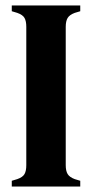

<svg xmlns="http://www.w3.org/2000/svg" viewBox="-20 -681 336 701"><path d="M23 0V-21L43 -27Q63 -34 69.5 -45.5Q76 -57 76 -78V-583Q76 -604 69.5 -615.5Q63 -627 43 -634L23 -640V-661H273V-640L253 -634Q234 -627 227 -615.5Q220 -604 220 -583V-78Q220 -57 227 -45.5Q234 -34 253 -27L273 -21V0Z"/></svg>

Font: DM Serif Text
Style: Regular
Weight: 400
Designer: Colophon Foundry, Frank Grießhammer
Foundry: Colophon Foundry
Version: Version 5.200; ttfautohint (v1.8.3)